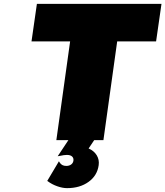

<svg xmlns="http://www.w3.org/2000/svg" viewBox="-20 -721 851 988"><path d="M142.1 -507.8 169.9 -701.2H811L783.2 -507.8H583L512.2 0H464.8L436 43Q463.9 55.2 477.8 78.1Q491.7 101.1 487.8 128.9Q480.5 182.6 435.8 214.8Q391.1 247.1 325.2 247.1Q301.8 247.1 274.7 237.5Q247.6 228 226.1 211.9L223.1 210L283.2 108.9L287.1 115.2Q297.9 132.8 320.8 132.8Q336.4 132.8 346.4 125.2Q356.4 117.7 357.9 105Q359.4 91.8 350.6 84Q341.8 76.2 324.2 76.2Q310.1 76.2 288.1 81.1L276.9 83L332 0H270L340.8 -507.8Z"/></svg>

Font: Trueno UltraBlack
Style: Italic
Weight: 950
Designer: Julieta Ulanovsky
Foundry: Julieta Ulanovsky
Version: Version 3.001b | FøM Fix